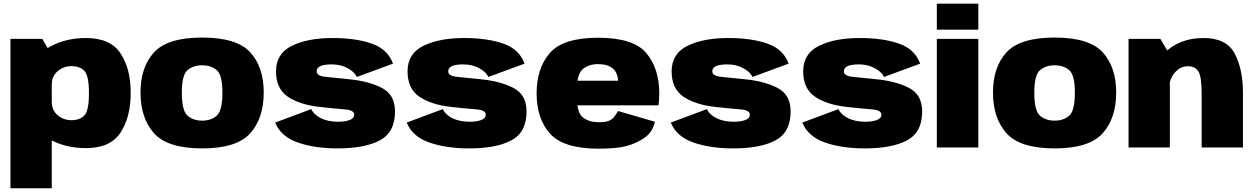

<svg xmlns="http://www.w3.org/2000/svg" viewBox="-20 -805 6858 1048"><path d="M37 222.5H262.5V-505L210.5 -593H37ZM450 3.5Q582.5 3.5 638 -81.5Q693.5 -166.5 693.5 -298Q693.5 -429.5 638 -513.5Q582.5 -597.5 450 -597.5Q335.5 -597.5 248.8 -547.8Q162 -498 162 -432L262.5 -342.5Q262.5 -389 294.8 -416.5Q327 -444 370 -444Q417.5 -444 441.5 -416.8Q465.5 -389.5 465.5 -297Q465.5 -202.5 441.5 -175.8Q417.5 -149 370 -149Q327 -149 294.8 -176Q262.5 -203 262.5 -251.5L162 -161Q162 -95 248.8 -45.8Q335.5 3.5 450 3.5Z M1083.5 5Q1272 5 1345.8 -77.5Q1419.5 -160 1419.5 -300Q1419.5 -439 1345.8 -519.5Q1272 -600 1083.5 -600Q895 -600 821 -519.5Q747 -439 747 -300Q747 -160 821 -77.5Q895 5 1083.5 5ZM1083.5 -146.5Q1035 -146.5 1003.8 -173.5Q972.5 -200.5 972.5 -299Q972.5 -396 1003.8 -422.2Q1035 -448.5 1083.5 -448.5Q1132 -448.5 1163 -422.2Q1194 -396 1194 -299Q1194 -200.5 1163 -173.5Q1132 -146.5 1083.5 -146.5Z M1822.5 5Q1971 5 2053.5 -39Q2136 -83 2136 -196.5Q2136 -288 2064.5 -325Q1993 -362 1885.5 -372.5Q1807.5 -381 1758 -385.5Q1708.5 -390 1708.5 -415.5Q1708.5 -434.5 1728.5 -444Q1748.5 -453.5 1791.5 -453.5Q1839 -453.5 1876.8 -433.2Q1914.5 -413 1928 -385L2125 -457.5Q2097.5 -535.5 2010.5 -566.5Q1923.5 -597.5 1794.5 -597.5Q1660 -597.5 1573.2 -555Q1486.5 -512.5 1486.5 -415Q1486.5 -320.5 1552 -276.5Q1617.5 -232.5 1728.5 -221Q1810.5 -212 1862 -208Q1913.5 -204 1913.5 -179Q1913.5 -159.5 1889 -150Q1864.5 -140.5 1826 -140.5Q1770 -140.5 1731.2 -160Q1692.5 -179.5 1679 -209.5L1482 -136Q1512.5 -60 1604.5 -27.5Q1696.5 5 1822.5 5Z M2540.5 5Q2689 5 2771.5 -39Q2854 -83 2854 -196.5Q2854 -288 2782.5 -325Q2711 -362 2603.5 -372.5Q2525.5 -381 2476 -385.5Q2426.5 -390 2426.5 -415.5Q2426.5 -434.5 2446.5 -444Q2466.5 -453.5 2509.5 -453.5Q2557 -453.5 2594.8 -433.2Q2632.5 -413 2646 -385L2843 -457.5Q2815.5 -535.5 2728.5 -566.5Q2641.5 -597.5 2512.5 -597.5Q2378 -597.5 2291.2 -555Q2204.5 -512.5 2204.5 -415Q2204.5 -320.5 2270 -276.5Q2335.5 -232.5 2446.5 -221Q2528.5 -212 2580 -208Q2631.5 -204 2631.5 -179Q2631.5 -159.5 2607 -150Q2582.5 -140.5 2544 -140.5Q2488 -140.5 2449.2 -160Q2410.5 -179.5 2397 -209.5L2200 -136Q2230.5 -60 2322.5 -27.5Q2414.5 5 2540.5 5Z M3248.5 6.5V-138Q3194.5 -138 3160.8 -164.5Q3127 -191 3127 -295.5Q3127 -398 3159.8 -426.5Q3192.5 -455 3244.5 -455Q3296.5 -455 3325.8 -430.5Q3355 -406 3355 -346L3361.5 -364.5H3108V-230H3574Q3578.5 -258.5 3578.5 -295.5Q3578.5 -429 3509 -514Q3439.5 -599 3244 -599Q3054 -599 2981.5 -516Q2909 -433 2909 -295.5Q2909 -158 2982 -75.8Q3055 6.5 3248.5 6.5ZM3248.5 -138V6.5Q3349.5 6.5 3403.8 -9Q3458 -24.5 3500 -54.5Q3542 -84.5 3555 -140.5L3353.5 -199Q3341 -177 3329 -163.5Q3317 -150 3299 -144Q3281 -138 3248.5 -138Z M3982 5Q4130.5 5 4213 -39Q4295.5 -83 4295.5 -196.5Q4295.5 -288 4224 -325Q4152.5 -362 4045 -372.5Q3967 -381 3917.5 -385.5Q3868 -390 3868 -415.5Q3868 -434.5 3888 -444Q3908 -453.5 3951 -453.5Q3998.5 -453.5 4036.2 -433.2Q4074 -413 4087.5 -385L4284.5 -457.5Q4257 -535.5 4170 -566.5Q4083 -597.5 3954 -597.5Q3819.5 -597.5 3732.8 -555Q3646 -512.5 3646 -415Q3646 -320.5 3711.5 -276.5Q3777 -232.5 3888 -221Q3970 -212 4021.5 -208Q4073 -204 4073 -179Q4073 -159.5 4048.5 -150Q4024 -140.5 3985.5 -140.5Q3929.5 -140.5 3890.8 -160Q3852 -179.5 3838.5 -209.5L3641.5 -136Q3672 -60 3764 -27.5Q3856 5 3982 5Z M4700 5Q4848.5 5 4931 -39Q5013.5 -83 5013.5 -196.5Q5013.5 -288 4942 -325Q4870.5 -362 4763 -372.5Q4685 -381 4635.5 -385.5Q4586 -390 4586 -415.5Q4586 -434.5 4606 -444Q4626 -453.5 4669 -453.5Q4716.5 -453.5 4754.2 -433.2Q4792 -413 4805.5 -385L5002.5 -457.5Q4975 -535.5 4888 -566.5Q4801 -597.5 4672 -597.5Q4537.5 -597.5 4450.8 -555Q4364 -512.5 4364 -415Q4364 -320.5 4429.5 -276.5Q4495 -232.5 4606 -221Q4688 -212 4739.5 -208Q4791 -204 4791 -179Q4791 -159.5 4766.5 -150Q4742 -140.5 4703.5 -140.5Q4647.5 -140.5 4608.8 -160Q4570 -179.5 4556.5 -209.5L4359.5 -136Q4390 -60 4482 -27.5Q4574 5 4700 5Z M5093.5 0H5320V-593H5093.5ZM5093.5 -785V-643H5320V-785Z M5736.5 5Q5925 5 5998.8 -77.5Q6072.5 -160 6072.5 -300Q6072.5 -439 5998.8 -519.5Q5925 -600 5736.5 -600Q5548 -600 5474 -519.5Q5400 -439 5400 -300Q5400 -160 5474 -77.5Q5548 5 5736.5 5ZM5736.5 -146.5Q5688 -146.5 5656.8 -173.5Q5625.5 -200.5 5625.5 -299Q5625.5 -396 5656.8 -422.2Q5688 -448.5 5736.5 -448.5Q5785 -448.5 5816 -422.2Q5847 -396 5847 -299Q5847 -200.5 5816 -173.5Q5785 -146.5 5736.5 -146.5Z M6140 0H6365.5V-505L6313.5 -593H6140ZM6539 0H6764.5V-297Q6764.5 -428 6719.2 -512.8Q6674 -597.5 6550 -597.5Q6414.5 -597.5 6331.2 -511.2Q6248 -425 6248 -341.5L6358 -298Q6358 -365 6389 -404.2Q6420 -443.5 6463.5 -443.5Q6502.5 -443.5 6520.8 -415.8Q6539 -388 6539 -293Z"/></svg>

Font: Anybody UltraCondensed Thin Black
Style: Regular
Weight: 900
Version: Version 1.111